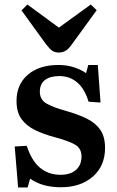

<svg xmlns="http://www.w3.org/2000/svg" viewBox="-20 -813 515 848"><path d="M60 15 45 -166 98 -169Q120 -102 157.5 -71.5Q195 -41 247 -41Q291 -41 315.5 -62.5Q340 -84 340 -122Q340 -158 311 -174.5Q282 -191 222 -207Q173 -220 135 -238.5Q97 -257 75 -287Q53 -317 53 -367Q53 -440 103 -483Q153 -526 238 -526Q276 -526 307.5 -515.5Q339 -505 360 -490L370 -526H412L424 -360L371 -364Q355 -419 322 -448Q289 -477 242 -477Q201 -477 178.5 -459.5Q156 -442 156 -408Q156 -373 185 -356Q214 -339 272 -323Q325 -308 363.5 -289Q402 -270 423 -239.5Q444 -209 444 -160Q444 -80 390 -33Q336 14 249 14Q166 14 113 -24L102 15ZM240 -581Q222 -581 210.5 -589Q199 -597 183 -618L75 -767L101 -793L240 -691L381 -793L407 -768L293 -611Q280 -594 267.5 -587.5Q255 -581 240 -581Z"/></svg>

Font: Literata 36pt SemiBold
Style: Regular
Weight: 600
Designer: Latin by Veronika Burian and Jose Scaglione. Greek by Irene Vlachou. Cyrillic by Vera Evstafieva.
Foundry: TypeTogether
Version: Version 3.002